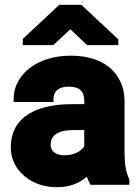

<svg xmlns="http://www.w3.org/2000/svg" viewBox="-20 -770 584 800"><path d="M25 -155C25 -131 30 -109 40 -89C69 -32 132 10 217 10C271 10 312 -7 342 -34C345 -23 352 -10 357 0H519V-22L518 -25C504 -54 499 -88 499 -134V-348C499 -379 493 -407 481 -431C448 -501 375 -538 274 -538C203 -538 144 -518 102 -485C68 -458 37 -416 37 -358V-345H203V-358C203 -391 226 -409 266 -409C312 -409 331 -389 331 -350V-336H281C146 -336 25 -292 25 -155ZM75 -582H202L273 -648L343 -582H473V-606L319 -750H227L75 -608ZM191 -166C191 -210 227 -228 286 -228H331V-160C317 -139 288 -123 248 -123C214 -123 191 -140 191 -166Z"/></svg>

Font: Asimov Pro
Style: Ult
Weight: 900
Designer: Google
Version: Version 2.000980; 2014